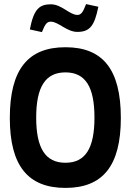

<svg xmlns="http://www.w3.org/2000/svg" viewBox="-20 -910 640 939"><path d="M300 9C118 9 28 -98 28 -333C28 -572 118 -679 300 -679C482 -679 571 -572 571 -333C571 -98 482 9 300 9ZM126 -766 185 -753C202 -796 211 -804 229 -804C265 -804 307 -754 358 -754C419 -754 442 -783 461 -877L401 -890C385 -847 375 -837 358 -837C321 -837 281 -889 229 -889C172 -889 145 -865 126 -766ZM157 -335C157 -185 202 -114 300 -114C398 -114 442 -185 442 -335C442 -485 398 -556 300 -556C202 -556 157 -485 157 -335Z"/></svg>

Font: LT Wave Mono Bold
Style: Regular
Weight: 700
Designer: Daniel Lyons
Version: Version 2.5 (Glyphs App)